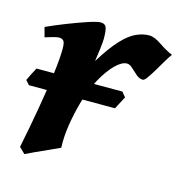

<svg xmlns="http://www.w3.org/2000/svg" viewBox="-79 -530 594 623"><g transform="rotate(15 218.0 -218.5)"><path d="M435.5 -415Q429.2 -407.2 419.4 -390.6Q409.7 -374 398.9 -356Q388.2 -337.9 379.2 -325.2Q370.1 -312.5 365.2 -312.5Q353 -312.5 342.3 -321.8Q331.5 -331.1 321.5 -340.6Q311.5 -350.1 302.2 -350.1Q285.2 -350.1 263.7 -328.9Q242.2 -307.6 221.9 -270.8Q201.7 -233.9 188.5 -187Q178.2 -150.4 171.6 -109.9Q165 -69.3 166.5 -30.8Q156.2 -25.9 132.8 -15.4Q109.4 -4.9 86.9 5.4Q64.5 15.6 56.2 20L36.6 1Q50.8 -68.4 62.5 -136Q74.2 -203.6 81.1 -258.1Q87.9 -312.5 87.9 -341.8Q87.9 -364.3 82 -369.4Q76.2 -374.5 67.9 -374.5Q62 -374.5 50.8 -371.6Q39.6 -368.7 30.5 -365.7Q21.5 -362.8 21.5 -362.8L12.7 -395.5Q40.5 -408.2 76.4 -422.4Q112.3 -436.5 143.1 -446.8Q173.8 -457 185.5 -457Q199.2 -457 203.9 -447Q208.5 -437 208.5 -408.2Q208.5 -397.9 205.6 -373.8Q202.6 -349.6 199.7 -331.1Q231.4 -382.3 257.1 -409.7Q282.7 -437 305.2 -447Q327.6 -457 348.6 -457Q365.7 -457 389.9 -440.4Q414.1 -423.8 435.5 -415ZM324.2 -242.2 301.8 -199.7H12.7L0 -213.9Q3.4 -221.7 10.7 -236.1Q18.1 -250.5 22.5 -258.3H311Z"/></g></svg>

Font: Gentium Plus
Style: Bold Italic
Weight: 700
Italic angle: -8°
Designer: Victor Gaultney, Annie Olsen, Iska Routamaa, Becca Hirsbrunner
Foundry: SIL International
Version: Version 6.101